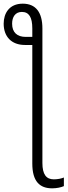

<svg xmlns="http://www.w3.org/2000/svg" viewBox="-29 -786 368 1046"><path d="M95 -766C21 -766 -9 -713 -9 -657C-9 -587 33 -541 107 -541H147V105C147 203 188 240 255 240C280 240 303 235 319 228V181C305 187 285 191 264 191C223 191 202 164 202 102V-631C202 -720 165 -766 95 -766ZM90 -721C129 -721 147 -692 147 -631V-585H111C65 -585 37 -609 37 -657C37 -693 54 -721 90 -721Z"/></svg>

Font: Noto Sans Display SemiCondensed Light
Style: Regular
Weight: 300
Width: 4
Designer: Monotype Design Team
Foundry: Monotype Imaging Inc.
Version: Version 1.900